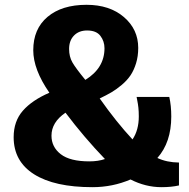

<svg xmlns="http://www.w3.org/2000/svg" viewBox="-20 -775 789 803"><path d="M558.1 -574.7Q558.1 -540 549.1 -510.5Q540 -481 525.9 -460Q511.7 -439 489.5 -420.2Q467.3 -401.4 446 -388.9Q424.8 -376.5 397 -363.3Q466.8 -264.2 534.2 -191.9Q560.5 -231 560.5 -288.1Q560.5 -308.6 558.8 -324.5Q557.1 -340.3 554.2 -354.2Q551.3 -368.2 551.3 -369.6H688Q696.3 -333.5 696.3 -287.6Q696.3 -179.7 638.2 -114.3Q677.7 -95.7 728.5 -95.2V0.5Q697.3 7.8 655.3 7.8Q588.9 7.8 525.9 -24.4Q450.7 7.8 366.7 7.8Q208 7.8 122.6 -46.1Q37.1 -100.1 37.1 -201.2Q37.1 -268.1 75.7 -312Q114.3 -356 186.5 -387.2Q119.1 -484.4 119.1 -564.9Q119.1 -654.3 179 -704.6Q238.8 -754.9 341.8 -754.9Q438.5 -754.9 498.3 -703.6Q558.1 -652.3 558.1 -574.7ZM269 -570.3Q269 -538.1 282.7 -514.2Q296.4 -490.2 336.9 -440.9Q417 -490.2 417 -573.2Q417 -602.5 399.9 -625Q382.8 -647.5 344.2 -647.5Q310.1 -647.5 289.6 -626.5Q269 -605.5 269 -570.3ZM353.5 -100.1Q390.6 -100.1 418.9 -109.9Q331.1 -201.2 253.9 -303.7Q195.3 -263.7 195.3 -207.5Q195.3 -160.2 234.1 -130.1Q272.9 -100.1 353.5 -100.1Z"/></svg>

Font: HaufeMerriweatherSans
Style: Bold
Weight: 700
Designer: Eben Sorkin
Foundry: Eben Sorkin
Version: Version 1.56